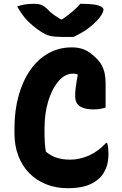

<svg xmlns="http://www.w3.org/2000/svg" viewBox="-20 -969 640 1009"><path d="M336 20Q273 20 221.5 -1Q170 -22 133 -60Q96 -98 76 -151Q56 -204 56 -268V-294Q56 -387 77.5 -465Q99 -543 138.5 -600Q178 -657 233.5 -688.5Q289 -720 357 -720Q386 -720 408 -713.5Q430 -707 448.5 -694.5Q467 -682 484 -665Q504 -646 515 -625Q526 -604 530.5 -581Q535 -558 535 -531Q535 -498 535 -465.5Q535 -433 535 -404Q524 -400 507.5 -397Q491 -394 471 -394Q425 -394 400 -410Q375 -426 375 -466Q375 -482 377 -501.5Q379 -521 383.5 -547.5Q388 -574 395 -609L404 -569Q392 -577 383 -579.5Q374 -582 363 -582Q322 -582 288 -543Q254 -504 234 -439Q214 -374 214 -295V-277Q214 -246 215.5 -221Q217 -196 221 -172Q247 -150 278 -140Q309 -130 349 -130Q399 -130 449 -152.5Q499 -175 537 -218H543Q545 -211 546.5 -204Q548 -197 548.5 -189.5Q549 -182 549.5 -175Q550 -168 550 -162Q550 -114 536.5 -83.5Q523 -53 506 -36Q489 -19 465 -6Q441 7 409 13.5Q377 20 336 20ZM367 -775Q356 -775 345.5 -775Q335 -775 324 -775Q313 -775 303 -775Q268 -775 243.5 -780.5Q219 -786 190 -806Q171 -819 154.5 -832.5Q138 -846 123.5 -861Q109 -876 96 -894.5Q83 -913 70 -935Q90 -942 110.5 -945.5Q131 -949 159 -949Q186 -949 200.5 -942Q215 -935 226 -924Q243 -905 263.5 -890.5Q284 -876 326 -852L270 -867Q287 -867 304 -867Q321 -867 338 -867L283 -851Q330 -882 358 -906Q386 -930 402 -949H408Q450 -949 475.5 -945Q501 -941 512.5 -933.5Q524 -926 524 -918Q524 -911 518 -899Q512 -887 499 -871Q487 -857 472 -843.5Q457 -830 440 -817.5Q423 -805 404.5 -794.5Q386 -784 367 -775Z"/></svg>

Font: Recursive Monospace Casual ExtraBold
Style: Regular
Weight: 800
Version: Version 1.047